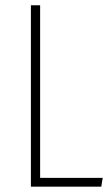

<svg xmlns="http://www.w3.org/2000/svg" viewBox="-20 -702 422 722"><path d="M130.9 -682.1V-33.2H366.2L360.8 0H96.2V-682.1Z"/></svg>

Font: Fira Sans Compressed UltraLight
Style: Regular
Weight: 200
Width: 1
Designer: Carrois Corporate & Edenspiekermann AG
Foundry: Carrois Corporate GbR & Edenspiekermann AG
Version: Version 4.203;PS 004.203;hotconv 1.0.88;makeotf.lib2.5.64775